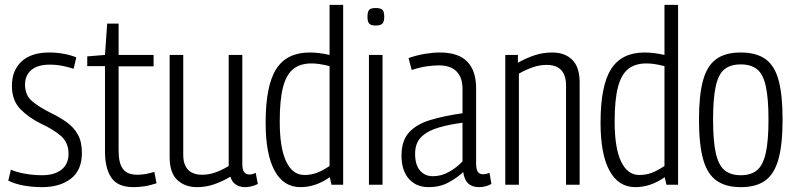

<svg xmlns="http://www.w3.org/2000/svg" viewBox="-20 -760 3273 790"><path d="M14 -17 25 -62Q49 -51 84.5 -45Q120 -39 153 -39Q204 -39 233 -62Q262 -85 262 -127Q262 -173 231.5 -200Q201 -227 149 -251Q98 -276 63.5 -311.5Q29 -347 29 -407Q29 -470 68.5 -507Q108 -544 183 -544Q214 -544 243 -538.5Q272 -533 294 -524L283 -477Q262 -484 237 -489Q212 -494 184 -494Q135 -494 109 -472Q83 -450 83 -412Q83 -367 114 -342Q145 -317 188 -296Q225 -278 254 -257.5Q283 -237 300 -207Q317 -177 317 -131Q317 -60 272 -25Q227 10 153 10Q115 10 78 3.5Q41 -3 14 -17Z M530 10Q464 10 438 -29Q412 -68 412 -137V-488H339V-528L412 -534L421 -663H468V-534H612V-487H468V-141Q468 -88 486 -64.5Q504 -41 545 -41Q579 -41 615 -53L624 -6Q598 3 574 6.5Q550 10 530 10Z M791 10Q741 10 709.5 -19.5Q678 -49 678 -114V-534H734V-122Q734 -83 753.5 -62Q773 -41 812 -41Q840 -41 867.5 -51Q895 -61 921 -77V-534H977V-85Q977 -61 985 -51.5Q993 -42 1006 -42Q1019 -42 1032 -49L1041 -3Q1015 10 988 10Q966 10 950 -1Q934 -12 928 -33Q896 -14 862 -2Q828 10 791 10Z M1344 0 1337 -31Q1279 10 1216 10Q1147 10 1110 -57.5Q1073 -125 1073 -255Q1073 -408 1116.5 -476Q1160 -544 1254 -544Q1273 -544 1293.5 -541.5Q1314 -539 1336 -534V-740H1392V0ZM1336 -77V-488Q1312 -494 1294.5 -496.5Q1277 -499 1262 -499Q1215 -499 1186.5 -476Q1158 -453 1144.5 -401Q1131 -349 1131 -260Q1131 -151 1157.5 -95.5Q1184 -40 1232 -40Q1259 -40 1282.5 -48.5Q1306 -57 1336 -77Z M1526 -655Q1507 -655 1499.5 -662.5Q1492 -670 1492 -691Q1492 -712 1499 -719.5Q1506 -727 1526 -727Q1546 -727 1553.5 -719.5Q1561 -712 1561 -691Q1561 -671 1553.5 -663Q1546 -655 1526 -655ZM1498 0V-534H1554V0Z M1632 -120Q1632 -180 1662 -214Q1692 -248 1748.5 -265.5Q1805 -283 1883 -294V-395Q1883 -441 1858.5 -466Q1834 -491 1786 -491Q1764 -491 1735.5 -487Q1707 -483 1674 -472L1661 -521Q1695 -533 1728.5 -538.5Q1762 -544 1790 -544Q1866 -544 1902.5 -506.5Q1939 -469 1939 -396V-89Q1939 -62 1946.5 -52.5Q1954 -43 1967 -43Q1981 -43 1994 -49L2002 -3Q1978 10 1951 10Q1894 10 1886 -52Q1859 -27 1824 -8.5Q1789 10 1744 10Q1692 10 1662 -24.5Q1632 -59 1632 -120ZM1688 -127Q1688 -82 1708 -58.5Q1728 -35 1761 -35Q1796 -35 1828 -53Q1860 -71 1883 -96V-255Q1829 -248 1784.5 -235Q1740 -222 1714 -197Q1688 -172 1688 -127Z M2059 0V-534H2111V-502Q2145 -521 2179.5 -532.5Q2214 -544 2252 -544Q2304 -544 2334.5 -514Q2365 -484 2365 -421V0H2309V-408Q2309 -493 2229 -493Q2200 -493 2171.5 -483Q2143 -473 2115 -457V0Z M2722 0 2715 -31Q2657 10 2594 10Q2525 10 2488 -57.5Q2451 -125 2451 -255Q2451 -408 2494.5 -476Q2538 -544 2632 -544Q2651 -544 2671.5 -541.5Q2692 -539 2714 -534V-740H2770V0ZM2714 -77V-488Q2690 -494 2672.5 -496.5Q2655 -499 2640 -499Q2593 -499 2564.5 -476Q2536 -453 2522.5 -401Q2509 -349 2509 -260Q2509 -151 2535.5 -95.5Q2562 -40 2610 -40Q2637 -40 2660.5 -48.5Q2684 -57 2714 -77Z M2856 -268Q2856 -368 2872.5 -428.5Q2889 -489 2926.5 -516.5Q2964 -544 3028 -544Q3092 -544 3130 -516.5Q3168 -489 3184 -428.5Q3200 -368 3200 -268Q3200 -166 3183 -105Q3166 -44 3128.5 -17Q3091 10 3028 10Q2966 10 2928 -17Q2890 -44 2873 -105Q2856 -166 2856 -268ZM2914 -268Q2914 -179 2925.5 -129Q2937 -79 2962 -59Q2987 -39 3028 -39Q3069 -39 3094 -59Q3119 -79 3130.5 -129Q3142 -179 3142 -268Q3142 -355 3131 -405Q3120 -455 3095 -475Q3070 -495 3028 -495Q2986 -495 2961 -475Q2936 -455 2925 -405Q2914 -355 2914 -268Z"/></svg>

Font: Georama SemiCondensed Light
Style: Regular
Weight: 300
Width: 4
Designer: Jean-Baptiste Levee
Foundry: Production Type
Version: Version 1.000